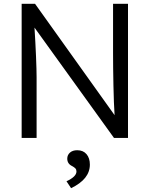

<svg xmlns="http://www.w3.org/2000/svg" viewBox="-20 -720 781 1002"><path d="M93 -700H163L578 -119Q574 -177 572 -273Q570 -369 570 -443V-700H648V0H575L160 -576Q165 -498 168 -425.5Q171 -353 171 -318V0H93ZM379 175Q379 165 373.5 159Q368 153 357 147Q331 135 331 108Q331 89 345 76.5Q359 64 383 64Q414 64 431.5 84.5Q449 105 449 139Q449 215 351 262L327 226Q379 202 379 175Z"/></svg>

Font: Lexend HM
Style: Regular
Weight: 400
Designer: Bonnie Shaver-Troup, Thomas Jockin, Octavio Pardo
Foundry: Lexend
Version: Version 1.091